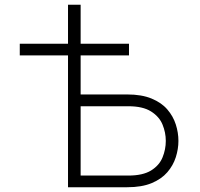

<svg xmlns="http://www.w3.org/2000/svg" viewBox="-20 -786 838 806"><path d="M63 -553.5V-602.5H521.5V-553.5ZM265.5 0V-766H318.5V-389.5H514Q575 -389.5 616.5 -372.2Q658 -355 682.5 -326.5Q707 -298 718 -263.5Q729 -229 729 -194.5Q729 -160.5 718 -126Q707 -91.5 682.5 -63Q658 -34.5 616.5 -17.2Q575 0 514 0ZM318.5 -49H518.5Q579.5 -49 614 -70.2Q648.5 -91.5 662.2 -125Q676 -158.5 676 -194.5Q676 -230 662.2 -263.2Q648.5 -296.5 614 -318.2Q579.5 -340 518.5 -340H318.5Z"/></svg>

Font: Overpass ExtraLight
Style: Regular
Weight: 250
Designer: Delve Withrington, Dave Bailey, Thomas Jockin
Foundry: Delve Fonts LLC
Version: Version 4.000